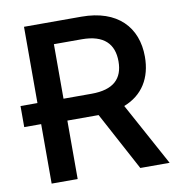

<svg xmlns="http://www.w3.org/2000/svg" viewBox="-81 -802 825 877"><g transform="rotate(-10 331.0 -363.5)"><path d="M88.1 0H208.8V-271H353H353.7L499.3 0H635.3L476.2 -291.5C563.6 -325.3 608.3 -398.8 608.3 -497.2C608.3 -633.5 522 -727.3 354.4 -727.3H88.1V-373.6H9.6V-275.9H88.1ZM208.8 -372.5V-625.4H338.1C441.4 -625.4 485.8 -577.1 485.8 -497.2C485.8 -417.3 441.4 -372.5 339.1 -372.5Z"/></g></svg>

Font: Magic Ui Pro Semi Bold
Style: Regular
Weight: 600
Designer: Stefan Endress, Andreas Faust
Version: Version 1.000;FEAKit 1.0